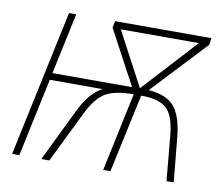

<svg xmlns="http://www.w3.org/2000/svg" viewBox="-64 -604 792 681"><g transform="rotate(10 332.0 -263.5)"><path d="M20 0H46L106 -282H296Q253 -260 221 -197L125 0H154L246 -188Q274 -244 307.5 -263.5Q341 -283 408 -283L348 0H374L435 -283Q498 -283 526 -258.5Q554 -234 561 -163L576 0H602L586 -166Q578 -237 550 -269.5Q522 -302 458 -307L641 -502L645 -527H298L293 -503L398 -307H111L158 -527H132ZM426 -308 323 -502H604Z"/></g></svg>

Font: Noto Sans UI SemiCondensed Thin
Style: Italic
Weight: 250
Width: 4
Italic angle: -12°
Designer: Monotype Design Team
Foundry: Monotype Imaging Inc.
Version: Version 1.901